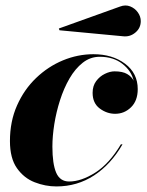

<svg xmlns="http://www.w3.org/2000/svg" viewBox="-20 -667 535 697"><path d="M426 -535.4 196 -557.1 193.6 -563.5 416 -643.3Q435.5 -650.6 452.6 -643.8Q469.7 -637 480.3 -622.2Q491 -607.4 491 -590.3Q491 -564.9 471.2 -548.6Q451.4 -532.2 426 -535.4ZM465.1 -374Q457.3 -409.4 424.4 -435.2Q391.6 -460.9 342 -460.9Q307.9 -460.9 280.4 -439.3Q252.9 -417.7 232.3 -382.1Q211.7 -346.4 197.9 -303.2Q184.1 -260 177.1 -216.1Q170.2 -172.1 170.2 -135Q170.2 -72 184 -40Q197.8 -8.1 231 -8.1Q274.7 -8.1 325.7 -40.3Q376.7 -72.5 418.9 -143.1H424.8Q382.8 -70.3 321.7 -30.3Q260.5 9.8 184.8 9.8Q144.5 9.8 105.7 -5.4Q66.9 -20.5 41.5 -56.5Q16.1 -92.5 16.1 -155Q16.1 -226.3 41.9 -284.3Q67.6 -342.3 111.1 -383.9Q154.5 -425.5 208.5 -447.9Q262.5 -470.2 319.1 -470.2Q387.9 -470.2 434 -435.7Q480 -401.1 480 -343.5Q480 -301.5 455.8 -277.7Q431.6 -253.9 397.9 -253.9Q367.9 -253.9 342 -273.2Q316.2 -292.5 316.2 -330.1Q316.2 -355.2 329.1 -372.6Q342 -389.9 360.6 -398.9Q379.2 -408 396 -408Q425.3 -408 441.8 -398.2Q458.3 -388.4 465.1 -374Z"/></svg>

Font: Bodoni* 36
Style: Bold Italic
Weight: 700
Italic angle: -13°
Version: Version 2.000; ttfautohint (v1.8.1)